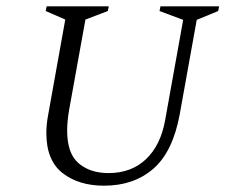

<svg xmlns="http://www.w3.org/2000/svg" viewBox="-20 -580 718 609"><path d="M310 9Q230 9 178.5 -31Q127 -71 127 -158Q127 -186 133 -217L187 -518L125 -545L128 -560H325L322 -545L251 -518L199 -230Q193 -194 193 -166Q193 -93 229.5 -62Q266 -31 324 -31Q397 -31 443.5 -75.5Q490 -120 504 -200L561 -517L486 -545L489 -560H675L672 -545L604 -517L550 -217Q528 -98 466 -44.5Q404 9 310 9Z"/></svg>

Font: Spectral SC Light
Style: Italic
Weight: 300
Italic angle: -10°
Designer: Jean-Baptiste Levee
Foundry: Production Type
Version: Version 2.001